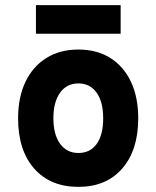

<svg xmlns="http://www.w3.org/2000/svg" viewBox="-20 -716 609 748"><path d="M285.5 12Q176 12 113.2 -59.2Q50.5 -130.5 50.5 -255Q50.5 -337 79.2 -397.2Q108 -457.5 160.8 -490.2Q213.5 -523 285.5 -523Q357 -523 409.2 -490.5Q461.5 -458 490 -397.8Q518.5 -337.5 518.5 -255Q518.5 -131 456.2 -59.5Q394 12 285.5 12ZM285.5 -120Q331.5 -120 356.8 -155.5Q382 -191 382 -255Q382 -319.5 356.2 -355.2Q330.5 -391 285.5 -391Q240 -391 214 -354.8Q188 -318.5 188 -255Q188 -192 214 -156Q240 -120 285.5 -120ZM120 -584.5V-696H450V-584.5Z"/></svg>

Font: Overpass ExtraBold
Style: Regular
Weight: 800
Designer: Delve Withrington, Dave Bailey, Thomas Jockin
Foundry: Delve Fonts LLC
Version: Version 4.000; ttfautohint (v1.8.3)